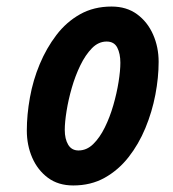

<svg xmlns="http://www.w3.org/2000/svg" viewBox="-20 -559 530 587"><path d="M204 8Q258 8 300 -15.5Q342 -39 373 -78.5Q404 -118 424.5 -167.5Q445 -217 455 -269.5Q465 -322 465 -370Q465 -415 448 -453.5Q431 -492 399 -515.5Q367 -539 321 -539Q267 -539 225 -515.5Q183 -492 152.5 -452Q122 -412 101.5 -363Q81 -314 71.5 -261Q62 -208 62 -160Q62 -115 78.5 -77Q95 -39 126.5 -15.5Q158 8 204 8ZM348 -367Q348 -343 342.5 -308.5Q337 -274 326.5 -237.5Q316 -201 300.5 -169.5Q285 -138 265 -118.5Q245 -99 220 -99Q199 -99 188.5 -116.5Q178 -134 178 -162Q178 -185 183.5 -219.5Q189 -254 199.5 -290.5Q210 -327 225.5 -359Q241 -391 261 -411.5Q281 -432 306 -432Q329 -432 338.5 -413.5Q348 -395 348 -367Z"/></svg>

Font: Lisu Bosa ExtraBold
Style: Italic
Weight: 800
Italic angle: -19°
Designer: David Morse, Annie Olsen, Victor Gaultney, Frank Grießhammer (Latin)
Foundry: SIL International
Version: Version 2.000